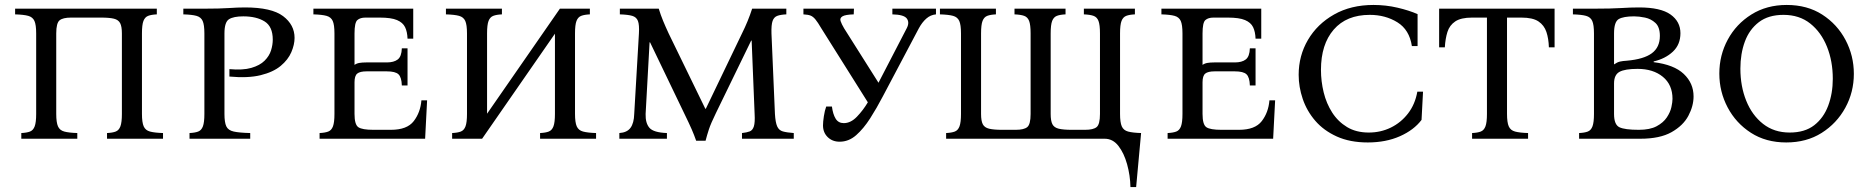

<svg xmlns="http://www.w3.org/2000/svg" viewBox="-20 -560 7557 775"><path d="M553 -425V-100Q553 -66 560 -50Q567 -34 585.5 -29Q604 -24 638 -23V0H412V-23Q434 -24 447 -29Q460 -34 466 -50Q472 -66 472 -100V-425Q472 -453 465 -466.5Q458 -480 440 -484.5Q422 -489 387 -489H267Q234 -489 220.5 -478Q207 -467 207 -425V-100Q207 -66 214 -50Q221 -34 239.5 -29Q258 -24 292 -23V0H66V-23Q88 -24 101 -29Q114 -34 120 -50Q126 -66 126 -100V-425Q126 -460 119 -475.5Q112 -491 94 -496Q76 -501 41 -502V-525H613V-502Q591 -501 578 -496Q565 -491 559 -475.5Q553 -460 553 -425Z M745 0V-23Q767 -24 780 -29Q793 -34 799 -50Q805 -66 805 -100V-425Q805 -460 798 -475.5Q791 -491 773 -496Q755 -501 720 -502V-525H805Q867 -525 903.5 -527.5Q940 -530 969 -530Q1076 -530 1122.5 -495Q1169 -460 1169 -407Q1169 -380 1156 -349.5Q1143 -319 1113 -294Q1083 -269 1032 -256.5Q981 -244 906 -251V-281Q960 -276 994.5 -286Q1029 -296 1048 -315Q1067 -334 1074 -356.5Q1081 -379 1081 -400Q1081 -453 1048 -473.5Q1015 -494 962 -494Q923 -494 904.5 -482.5Q886 -471 886 -425V-100Q886 -66 893.5 -50Q901 -34 923.5 -29Q946 -24 990 -23V0Z M1270 0V-23Q1292 -24 1305 -29Q1318 -34 1324 -50Q1330 -66 1330 -100V-425Q1330 -460 1323 -475.5Q1316 -491 1298 -496Q1280 -501 1245 -502V-525H1648V-404H1625Q1624 -432 1615 -450.5Q1606 -469 1582.5 -479Q1559 -489 1513 -489H1455Q1434 -489 1422.5 -479Q1411 -469 1411 -425V-298Q1419 -304 1430.5 -306Q1442 -308 1458 -308H1541Q1570 -308 1585.5 -320Q1601 -332 1602 -365H1625V-215H1602Q1601 -248 1588.5 -260Q1576 -272 1541 -272H1460Q1433 -272 1422 -263Q1411 -254 1411 -228V-100Q1411 -57 1426.5 -46.5Q1442 -36 1487 -36H1558Q1623 -36 1650 -71Q1677 -106 1681 -155H1704L1696 0Z M1926 0H1805V-23Q1827 -24 1840 -29Q1853 -34 1859 -50Q1865 -66 1865 -100V-425Q1865 -460 1858 -475.5Q1851 -491 1833 -496Q1815 -501 1780 -502V-525H2006V-502Q1984 -501 1971 -496Q1958 -491 1952 -475.5Q1946 -460 1946 -425V-101L2240 -525H2361V-502Q2339 -501 2326 -496Q2313 -491 2307 -475.5Q2301 -460 2301 -425V-100Q2301 -66 2308 -50Q2315 -34 2333.5 -29Q2352 -24 2386 -23V0H2160V-23Q2182 -24 2195 -29Q2208 -34 2214 -50Q2220 -66 2220 -100V-424Z M2790 8Q2782 -15 2772 -38Q2762 -61 2741 -104L2604 -389H2602L2586 -100Q2585 -63 2601.5 -44Q2618 -25 2672 -23V0H2480V-23Q2511 -25 2525 -44Q2539 -63 2540 -100L2559 -425Q2561 -460 2555 -475.5Q2549 -491 2532 -496Q2515 -501 2482 -502V-525H2639Q2647 -499 2656.5 -476Q2666 -453 2679 -425L2827 -121H2829L2975 -425Q2987 -449 2997.5 -474.5Q3008 -500 3016 -525H3154V-502Q3131 -501 3117.5 -496Q3104 -491 3098.5 -475.5Q3093 -460 3094 -425L3108 -100Q3110 -66 3117 -50Q3124 -34 3140 -29.5Q3156 -25 3184 -23V0H2975V-23Q2994 -25 3006 -29.5Q3018 -34 3023 -50Q3028 -66 3026 -100L3014 -396H3012L2870 -104Q2849 -61 2841.5 -38Q2834 -15 2828 8Z M3369 12Q3340 12 3321 -6.5Q3302 -25 3302 -54Q3302 -68 3305.5 -91Q3309 -114 3315 -130H3338Q3342 -99 3353 -81Q3364 -63 3386 -63Q3414 -63 3439 -89Q3464 -115 3483 -147L3295 -446Q3281 -470 3271.5 -481.5Q3262 -493 3252 -497Q3242 -501 3223 -502V-525H3427L3426 -502Q3392 -501 3380.5 -494Q3369 -487 3373 -475Q3377 -463 3387 -446L3526 -226L3640 -446Q3652 -469 3640.5 -485Q3629 -501 3582 -502V-525H3758V-502Q3736 -500 3719 -485Q3702 -470 3689 -446L3543 -170Q3519 -124 3492.5 -82.5Q3466 -41 3436 -14.5Q3406 12 3369 12Z M4501 -425V-100Q4501 -66 4508 -50Q4515 -34 4533.5 -29Q4552 -24 4586 -23L4566 195H4543Q4542 148 4529.5 103Q4517 58 4494.5 29Q4472 0 4439 0H3799V-23Q3821 -24 3834 -29Q3847 -34 3853 -50Q3859 -66 3859 -100V-425Q3859 -460 3852 -475.5Q3845 -491 3827 -496Q3809 -501 3774 -502V-525H4000V-502Q3978 -501 3965 -496Q3952 -491 3946 -475.5Q3940 -460 3940 -425V-100Q3940 -72 3947 -58.5Q3954 -45 3972.5 -40.5Q3991 -36 4025 -36H4080Q4113 -36 4126.5 -47Q4140 -58 4140 -100V-425Q4140 -460 4134 -475.5Q4128 -491 4114 -496Q4100 -501 4075 -502V-525H4281V-502Q4259 -501 4246 -496Q4233 -491 4227 -475.5Q4221 -460 4221 -425V-100Q4221 -72 4228 -58.5Q4235 -45 4253.5 -40.5Q4272 -36 4306 -36H4360Q4393 -36 4406.5 -47Q4420 -58 4420 -100V-425Q4420 -460 4414 -475.5Q4408 -491 4394 -496Q4380 -501 4355 -502V-525H4561V-502Q4539 -501 4526 -496Q4513 -491 4507 -475.5Q4501 -460 4501 -425Z M4693 0V-23Q4715 -24 4728 -29Q4741 -34 4747 -50Q4753 -66 4753 -100V-425Q4753 -460 4746 -475.5Q4739 -491 4721 -496Q4703 -501 4668 -502V-525H5071V-404H5048Q5047 -432 5038 -450.5Q5029 -469 5005.5 -479Q4982 -489 4936 -489H4878Q4857 -489 4845.5 -479Q4834 -469 4834 -425V-298Q4842 -304 4853.5 -306Q4865 -308 4881 -308H4964Q4993 -308 5008.5 -320Q5024 -332 5025 -365H5048V-215H5025Q5024 -248 5011.5 -260Q4999 -272 4964 -272H4883Q4856 -272 4845 -263Q4834 -254 4834 -228V-100Q4834 -57 4849.5 -46.5Q4865 -36 4910 -36H4981Q5046 -36 5073 -71Q5100 -106 5104 -155H5127L5119 0Z M5501 15Q5429 15 5376 -9Q5323 -33 5289 -72.5Q5255 -112 5238.5 -160.5Q5222 -209 5222 -258Q5222 -335 5259.5 -399Q5297 -463 5365 -501.5Q5433 -540 5524 -540Q5574 -540 5621 -529Q5668 -518 5702 -503V-374H5679Q5669 -440 5620.5 -470Q5572 -500 5509 -500Q5415 -500 5363.5 -440.5Q5312 -381 5312 -278Q5312 -232 5323 -187Q5334 -142 5357.5 -105.5Q5381 -69 5417.5 -47Q5454 -25 5505 -25Q5553 -25 5594 -45Q5635 -65 5663.5 -102Q5692 -139 5701 -190H5724L5718 -76Q5687 -35 5630.5 -10Q5574 15 5501 15Z M5789 -525H6255V-369H6232Q6231 -404 6222 -431Q6213 -458 6190 -473.5Q6167 -489 6121 -489H6063V-100Q6063 -66 6070 -50Q6077 -34 6095.5 -29Q6114 -24 6148 -23V0H5922V-23Q5944 -24 5957 -29Q5970 -34 5976 -50Q5982 -66 5982 -100V-489H5922Q5877 -489 5854 -473.5Q5831 -458 5822.5 -431Q5814 -404 5812 -369H5789Z M6354 0V-23Q6376 -24 6389 -29Q6402 -34 6408 -50Q6414 -66 6414 -100V-425Q6414 -460 6407 -475.5Q6400 -491 6382 -496Q6364 -501 6329 -502V-525H6414Q6484 -525 6523 -527.5Q6562 -530 6596 -530Q6683 -530 6723 -501.5Q6763 -473 6763 -426Q6763 -380 6732.5 -351.5Q6702 -323 6655 -312V-309Q6737 -299 6776.5 -261.5Q6816 -224 6816 -171Q6816 -132 6795 -92.5Q6774 -53 6727 -26.5Q6680 0 6601 0ZM6495 -300Q6508 -309 6519 -311.5Q6530 -314 6547 -315Q6615 -321 6647.5 -345Q6680 -369 6680 -415Q6680 -451 6662 -467.5Q6644 -484 6620 -489Q6596 -494 6576 -494Q6533 -494 6514 -483Q6495 -472 6495 -425ZM6595 -36Q6640 -36 6667 -50.5Q6694 -65 6708 -86Q6722 -107 6726.5 -127.5Q6731 -148 6731 -161Q6731 -218 6692 -250Q6653 -282 6590 -282Q6539 -282 6517 -270Q6495 -258 6495 -223V-100Q6495 -57 6516.5 -46.5Q6538 -36 6595 -36Z M7192 -540Q7275 -540 7335.5 -501Q7396 -462 7429.5 -398.5Q7463 -335 7463 -262Q7463 -188 7428.5 -125Q7394 -62 7333 -23.5Q7272 15 7190 15Q7108 15 7047.5 -24Q6987 -63 6953.5 -126.5Q6920 -190 6920 -263Q6920 -337 6954 -400Q6988 -463 7049.5 -501.5Q7111 -540 7192 -540ZM7204 -25Q7265 -25 7303 -54.5Q7341 -84 7359.5 -133.5Q7378 -183 7378 -242Q7378 -313 7354.5 -371.5Q7331 -430 7287 -465Q7243 -500 7179 -500Q7118 -500 7079.5 -470.5Q7041 -441 7023 -392Q7005 -343 7005 -283Q7005 -212 7028.5 -153.5Q7052 -95 7096.5 -60Q7141 -25 7204 -25Z"/></svg>

Font: Bona Nova SC
Style: Regular
Weight: 400
Designer: Mateusz Machalski
Foundry: Capitalics
Version: Version 4.001; ttfautohint (v1.8.4.7-5d5b)